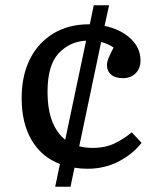

<svg xmlns="http://www.w3.org/2000/svg" viewBox="-20 -675 624 727"><path d="M189 32 207 -54Q138 -80 100 -144Q62 -208 62 -303Q62 -389 93.5 -451.5Q125 -514 182.5 -548.5Q240 -583 316 -583H320L335 -655H393L376 -577Q437 -564 474.5 -529Q512 -494 512 -446Q512 -416 493.5 -397.5Q475 -379 446 -379Q416 -379 400.5 -392.5Q385 -406 385 -428Q385 -440 391 -455Q397 -470 410 -495Q390 -509 363 -516L280 -121Q303 -115 331 -115Q380 -115 416 -133Q452 -151 479 -174L516 -134Q482 -91 429 -63.5Q376 -36 311 -36Q286 -36 262 -40L247 32ZM160 -328Q160 -260 178 -215Q196 -170 227 -146L306 -521Q244 -518 202 -473Q160 -428 160 -328Z"/></svg>

Font: Literata 7pt
Style: Regular
Weight: 400
Designer: Latin by Veronika Burian and Jose Scaglione. Greek by Irene Vlachou. Cyrillic by Vera Evstafieva.
Foundry: TypeTogether
Version: Version 3.002